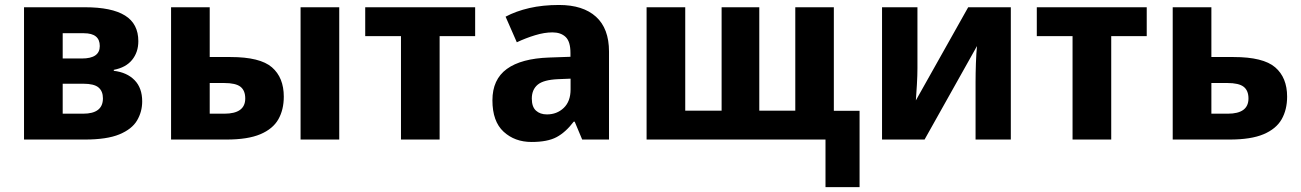

<svg xmlns="http://www.w3.org/2000/svg" viewBox="-20 -564 5259 776"><path d="M539.1 -397.5Q539.1 -353 513.9 -322Q488.8 -291 439.9 -281.7V-277.8Q493.2 -271.5 523.9 -240Q554.7 -208.5 554.7 -154.3Q554.7 -112.3 533.9 -77.1Q513.2 -42 462.6 -21Q412.1 0 322.3 0H77.1V-534.7H323.2Q431.6 -534.7 485.4 -501.2Q539.1 -467.8 539.1 -397.5ZM383.3 -377.9Q383.3 -429.7 319.3 -429.7H233.4V-327.6H311Q383.3 -327.6 383.3 -377.9ZM396 -166.5Q396 -195.3 378.2 -210.4Q360.4 -225.6 316.9 -225.6H233.4V-104.5H315.9Q396 -104.5 396 -166.5Z M895.5 0H671.4V-534.7H827.6V-333.5H911.6Q1031.2 -333.5 1079.1 -292Q1127 -250.5 1127 -173.3Q1127 -120.6 1105 -81.8Q1083 -43 1032.2 -21.5Q981.4 0 895.5 0ZM1351.1 0H1194.8V-534.7H1351.1ZM827.6 -104.5H886.7Q971.2 -104.5 971.2 -166Q971.2 -198.2 951.9 -213.4Q932.6 -228.5 885.7 -228.5H827.6Z M1900.4 -534.7V-418H1756.8V0H1600.6V-418H1456.1V-534.7Z M2239.3 -543.9Q2336.4 -543.9 2388.9 -496.3Q2441.4 -448.7 2441.4 -355.5V0H2333L2302.7 -72.3H2298.8Q2266.1 -29.3 2229.5 -9.8Q2192.9 9.8 2128.4 9.8Q2060.5 9.8 2015.4 -31.7Q1970.2 -73.2 1970.2 -158.7Q1970.2 -242.7 2028.3 -285.2Q2086.4 -327.6 2199.7 -331.5L2285.6 -334.5V-350.1Q2285.6 -396 2266.1 -414.6Q2246.6 -433.1 2212.9 -433.1Q2180.2 -433.1 2142.6 -421.6Q2105 -410.2 2068.8 -393.1L2023.4 -496.6Q2065.4 -519 2119.6 -531.5Q2173.8 -543.9 2239.3 -543.9ZM2286.1 -246.1 2237.3 -244.1Q2176.8 -241.7 2153.1 -221.7Q2129.4 -201.7 2129.4 -165.5Q2129.4 -132.3 2146.2 -116.9Q2163.1 -101.6 2190.4 -101.6Q2231 -101.6 2258.5 -127.9Q2286.1 -154.3 2286.1 -202.6Z M3194.3 -534.7H3350.1V-116.2H3454.1V192.4H3316.4V0H2593.3V-534.7H2749.5V-116.7H2896.5V-534.7H3048.8V-116.7H3194.3Z M3688 -534.7V-288.1Q3688 -259.8 3685.8 -221.9Q3683.6 -184.1 3681.6 -158.2L3893.1 -534.7H4065.4V0H3922.9V-233.4Q3922.9 -266.6 3924.3 -308.6Q3925.8 -350.6 3928.7 -377.9L3716.8 0H3544.9V-534.7Z M4614.7 -534.7V-418H4471.2V0H4314.9V-418H4170.4V-534.7Z M4876 -333.5H4965.8Q5085.4 -333.5 5133.8 -292Q5182.1 -250.5 5182.1 -173.3Q5182.1 -120.6 5159.9 -81.8Q5137.7 -43 5086.9 -21.5Q5036.1 0 4949.7 0H4719.7V-534.7H4876ZM5025.9 -166Q5025.9 -198.2 5006.3 -213.4Q4986.8 -228.5 4940.4 -228.5H4876V-104.5H4942.4Q5025.9 -104.5 5025.9 -166Z"/></svg>

Font: Lunasima
Style: Bold
Weight: 700
Designer: The DocRepair Project, Monotype Design Team
Foundry: Google
Version: Version 2.009